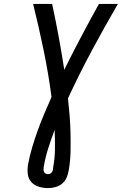

<svg xmlns="http://www.w3.org/2000/svg" viewBox="-20 -755 640 980"><path d="M225 205Q201 205 178 198Q155 191 140 174.5Q125 158 122 134Q119 110 123 86Q131 42 144 -2Q157 -46 172.5 -89Q188 -132 206 -174.5Q224 -217 243 -260Q227 -381 202.5 -499.5Q178 -618 149 -735H246Q264 -652 279.5 -568Q295 -484 308 -399Q350 -484 394.5 -568Q439 -652 485 -735H582Q513 -617 448.5 -496.5Q384 -376 327 -253Q332 -208 335.5 -163Q339 -118 340 -72Q341 -26 340 20.5Q339 67 331 113Q328 132 320.5 150.5Q313 169 297.5 182Q282 195 262.5 200Q243 205 225 205ZM225 134Q231 134 236 131.5Q241 129 244.5 124Q248 119 249.5 113.5Q251 108 251 102Q260 54 260.5 5Q261 -44 259 -92Q241 -45 226 2.5Q211 50 203 98Q202 104 202 110.5Q202 117 204.5 122.5Q207 128 213 131Q219 134 225 134Z"/></svg>

Font: Iosevka Slab MdExObl
Style: Regular
Weight: 500
Width: 7
Italic angle: -9°
Monospace: yes
Designer: Belleve Invis
Foundry: Belleve Invis
Version: Version 11.1.1; ttfautohint (v1.8.3)